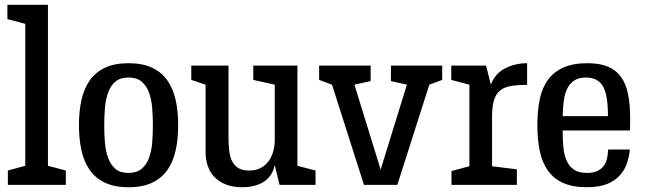

<svg xmlns="http://www.w3.org/2000/svg" viewBox="-20 -775 2704 805"><path d="M13 -60 86 -80V-675L11 -695V-755H181V-80L256 -60V0H13Z M519 10Q460 10 420 -9Q380 -28 356 -62.5Q332 -97 321.5 -144.5Q311 -192 311 -250Q311 -308 321.5 -355.5Q332 -403 356 -437.5Q380 -472 420 -491Q460 -510 519 -510Q578 -510 618 -491Q658 -472 682 -437.5Q706 -403 716.5 -355.5Q727 -308 727 -250Q727 -192 716.5 -144.5Q706 -97 682 -62.5Q658 -28 618 -9Q578 10 519 10ZM519 -50Q553 -50 573.5 -67Q594 -84 604.5 -112.5Q615 -141 618 -176.5Q621 -212 621 -250Q621 -287 618 -323Q615 -359 604.5 -387.5Q594 -416 573.5 -433Q553 -450 519 -450Q484 -450 464 -433Q444 -416 433.5 -387.5Q423 -359 420 -323Q417 -287 417 -250Q417 -212 420 -176.5Q423 -141 433.5 -112.5Q444 -84 464 -67Q484 -50 519 -50Z M996 10Q956 10 927 -1.5Q898 -13 879 -33Q860 -53 851 -79.5Q842 -106 842 -136V-420L782 -440V-500H938V-202Q938 -170 941 -143.5Q944 -117 953.5 -98.5Q963 -80 980 -70Q997 -60 1024 -60Q1053 -60 1073.5 -71Q1094 -82 1107 -100.5Q1120 -119 1126 -142Q1132 -165 1132 -189V-420L1042 -440V-500H1227V-80L1303 -60V0H1152L1132 -83Q1122 -36 1086 -13Q1050 10 996 10Z M1372 -420 1318 -440V-500H1534V-435L1466 -420L1576 -64L1686 -420L1619 -435V-500H1834V-440L1780 -420L1646 0H1506Z M2190 -419Q2148 -419 2120 -414Q2092 -409 2075 -394Q2058 -379 2050.5 -353Q2043 -327 2043 -285V-78L2147 -65V0H1873V-58L1948 -78V-420L1872 -440V-500H2018L2038 -420Q2055 -466 2097 -488Q2139 -510 2190 -510Z M2441 10Q2381 10 2341 -8Q2301 -26 2277 -60Q2253 -94 2243 -142Q2233 -190 2233 -250Q2233 -310 2243 -358.5Q2253 -407 2277.5 -440.5Q2302 -474 2342.5 -492Q2383 -510 2443 -510Q2494 -510 2528 -496Q2562 -482 2583 -453.5Q2604 -425 2613 -381.5Q2622 -338 2622 -279Q2622 -267 2622 -254.5Q2622 -242 2621 -228H2339Q2339 -191 2342 -158.5Q2345 -126 2355.5 -102Q2366 -78 2386 -64Q2406 -50 2441 -50Q2470 -50 2487.5 -59.5Q2505 -69 2514 -83.5Q2523 -98 2526 -115Q2529 -132 2530 -148H2621Q2618 -119 2608.5 -90.5Q2599 -62 2578.5 -39.5Q2558 -17 2525 -3.5Q2492 10 2441 10ZM2437 -450Q2406 -450 2387 -437Q2368 -424 2357.5 -402Q2347 -380 2343.5 -350.5Q2340 -321 2339 -288H2529Q2529 -378 2507.5 -414Q2486 -450 2437 -450Z"/></svg>

Font: HermeneusOne
Style: Regular
Weight: 400
Designer: Rodrigo Fuenzalida, Pablo Impallari
Foundry: Pablo Impallari, Rodrigo Fuenzalida
Version: Version 1.000; ttfautohint (v0.8) -G 200 -r 50